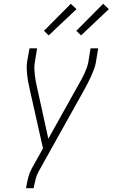

<svg xmlns="http://www.w3.org/2000/svg" viewBox="-20 -989 592 1009"><path d="M117 0 118 -7Q122 -32 128.5 -56.5Q135 -81 147 -104L206 -209L135 -525Q131 -542 128 -558.5Q125 -575 123 -592Q121 -609 120.5 -626.5Q120 -644 122 -662L135 -735H175L163 -662Q160 -645 160.5 -628.5Q161 -612 163 -596Q165 -580 167.5 -564.5Q170 -549 174 -533L234 -260L392 -543Q400 -557 408 -571.5Q416 -586 423 -601Q430 -616 435.5 -631Q441 -646 444 -662L456 -735H496L484 -662Q481 -644 474.5 -626.5Q468 -609 460.5 -592Q453 -575 444.5 -558.5Q436 -542 427 -525L182 -86Q172 -67 167 -47Q162 -27 158 -7L157 0ZM406 -803 381 -827 522 -969 552 -941ZM236 -803 211 -827 352 -969 382 -941Z"/></svg>

Font: Iosevka Curly XLtObl
Style: Regular
Weight: 200
Italic angle: -9°
Monospace: yes
Designer: Belleve Invis
Foundry: Belleve Invis
Version: Version 11.1.0; ttfautohint (v1.8.3)